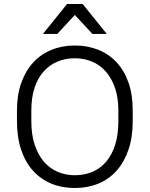

<svg xmlns="http://www.w3.org/2000/svg" viewBox="-20 -935 750 962"><path d="M355 7Q290 7 237 -15Q184 -37 145.5 -79.5Q107 -122 86 -184.5Q65 -247 65 -328V-382Q65 -459 86.5 -519.5Q108 -580 146 -621.5Q184 -663 237.5 -685Q291 -707 355 -707Q419 -707 472.5 -685.5Q526 -664 564.5 -622.5Q603 -581 624 -520.5Q645 -460 645 -382V-328Q645 -247 623.5 -184.5Q602 -122 564 -79.5Q526 -37 472.5 -15Q419 7 355 7ZM355 -57Q403 -57 443 -74Q483 -91 512 -125Q541 -159 557 -209.5Q573 -260 573 -328V-382Q573 -445 556.5 -493.5Q540 -542 511 -575.5Q482 -609 442 -626Q402 -643 355 -643Q307 -643 267 -626Q227 -609 198 -576Q169 -543 153 -494.5Q137 -446 137 -382V-328Q137 -261 153.5 -210.5Q170 -160 199 -126Q228 -92 268 -74.5Q308 -57 355 -57ZM316 -915H394L515 -765H443L355 -860L267 -765H195Z"/></svg>

Font: PT Root UI
Style: Regular
Weight: 400
Designer: Vitaly Kuzmin
Foundry: ParaType Ltd.
Version: Version 2.001G